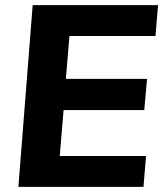

<svg xmlns="http://www.w3.org/2000/svg" viewBox="-20 -732 639 752"><path d="M589 -591H252L238 -423H556L545 -301H229L214 -121H552L542 0H52L108 -712H599Z"/></svg>

Font: Muli ExtraBold
Style: Italic
Weight: 800
Italic angle: -4.541°
Designer: Vernon Adams
Foundry: Vernon Adams
Version: Version 2.000